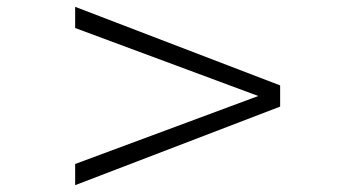

<svg xmlns="http://www.w3.org/2000/svg" viewBox="-20 -581 1040 562"><path d="M200 -39 800 -269V-331L200 -561V-499L736 -300L200 -101Z"/></svg>

Font: Veleka
Style: Regular
Weight: 400
Designer: Stefan Peev, Context Ltd, 2016; SIL International, 1997-2014.
Foundry: Stefan Peev, Context Ltd, 2016
Version: Version 1.000